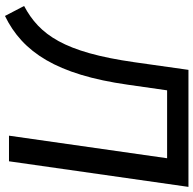

<svg xmlns="http://www.w3.org/2000/svg" viewBox="-23 -736 775 769"><g transform="rotate(90 364.5 -351.5)"><path d="M43.9 16.1C188.5 -54.2 278.8 -190.4 319.3 -476.1L341.8 -633.3H613.8L523.4 0H626L728.5 -718.8H259.8L229 -501C189 -221.2 119.6 -122.1 3.9 -60.5Z"/></g></svg>

Font: Winston
Style: Italic
Weight: 400
Italic angle: -8.13011°
Designer: Vernon Adams, Kim Jin-seong, David Berlow, Cristiano Sobral
Foundry: The Winston Project Authors
Version: Version 3.004